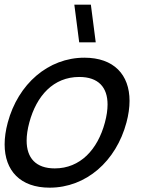

<svg xmlns="http://www.w3.org/2000/svg" viewBox="-25 -808 645 842"><path d="M322.3 -622.5H394.8L373.5 -787.5H301ZM192.5 15C353 15 484.1 -101 529.5 -270.5C538.6 -304.4 543.1 -336.4 543.1 -365.6C543.1 -480.4 474.3 -555 345.2 -555C186.7 -555 54.4 -440 9 -270.5C-0.2 -236.3 -4.7 -204.2 -4.7 -174.8C-4.7 -59.8 63.9 15 192.5 15ZM215.1 -69.5C132.1 -69.5 91.8 -115.4 91.8 -191.2C91.8 -214.9 95.7 -241.5 103.5 -270.5C135.1 -388.5 209.6 -470.5 322.6 -470.5C406.7 -470.5 446.7 -425 446.7 -349.8C446.7 -326.1 442.8 -299.5 435 -270.5C403.1 -151.5 326.6 -69.5 215.1 -69.5Z"/></svg>

Font: Manrope
Style: MediumItalic
Weight: 500
Italic angle: -15°
Designer: Mikhail Sharanda
Foundry: Mikhail Sharanda
Version: Version 4.502;hotconv 1.0.109;makeotfexe 2.5.65596